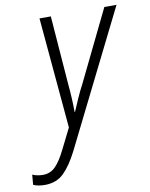

<svg xmlns="http://www.w3.org/2000/svg" viewBox="-191 -595 705 901"><g transform="rotate(-10 161.0 -145.0)"><path d="M108 109 427 -532H369L205 -195Q190 -167 174 -131Q158 -95 148 -71H146Q146 -132 139 -206L114 -532H60L107 -4L58 94Q33 145 8.5 169.5Q-16 194 -51 194Q-78 194 -101 184L-105 232Q-82 242 -50 242Q5 242 40 208Q75 174 108 109Z"/></g></svg>

Font: Noto Sans UI SemiCondensed Light
Style: Italic
Weight: 300
Width: 4
Designer: Monotype Design Team
Foundry: Monotype Imaging Inc.
Version: 1.001